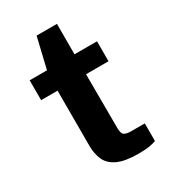

<svg xmlns="http://www.w3.org/2000/svg" viewBox="-169 -759 754 850"><g transform="rotate(-30 208.0 -334.0)"><path d="M374.5 -415.5H259.5L260.5 -140Q260.5 -111.5 271.5 -104.2Q282.5 -97 306.5 -97H376V-7Q365.5 -2.5 344.2 1.5Q323 5.5 285.5 5.5Q217 5.5 179.8 -12Q142.5 -29.5 128.2 -61Q114 -92.5 114 -134V-415.5H30V-517H118.5L155.5 -673H259.5V-517.5H374.5Z"/></g></svg>

Font: Public Sans
Style: Bold
Weight: 700
Designer: The Public Sans project authors (U.S. Web Design System). Libre Franklin designed by Pablo Impallari and Rodrigo Fuenzal
Version: Version 1.008; ttfautohint (v1.8.1) -l 8 -r 50 -G 200 -x 14 